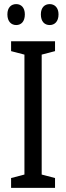

<svg xmlns="http://www.w3.org/2000/svg" viewBox="-20 -915 323 935"><path d="M16 -845C16 -810 35 -793 59 -793C83 -793 101 -810 101 -845C101 -878 83 -895 59 -895C35 -895 16 -879 16 -845ZM179 -845C179 -810 197 -793 222 -793C246 -793 265 -810 265 -845C265 -878 246 -895 222 -895C198 -895 179 -879 179 -845ZM248 0V-48L183 -65V-649L248 -666V-714H34V-666L99 -649V-65L34 -48V0Z"/></svg>

Font: Noto Sans Myanmar UI ExtraCondensed
Style: Regular
Weight: 400
Width: 2
Designer: Monotype Design Team
Foundry: Monotype Imaging Inc.
Version: Version 2.103